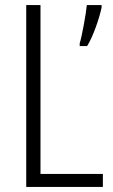

<svg xmlns="http://www.w3.org/2000/svg" viewBox="-20 -800 444 754"><path d="M83 -66H384V-117H139V-780H83ZM379 -771V-780H321C318 -746 301 -654 293 -630V-619H322C345 -655 371 -730 379 -771Z"/></svg>

Font: Noto Sans Malayalam UI Condensed Light
Style: Regular
Weight: 300
Width: 3
Designer: Jelle Bosma - Monotype Design Team
Foundry: Monotype Imaging Inc.
Version: Version 2.104